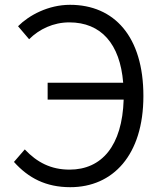

<svg xmlns="http://www.w3.org/2000/svg" viewBox="-20 -765 674 798"><path d="M178 -351H494C488 -159 403 -60 269 -60C192 -60 134 -90 83 -144L38 -92C98 -25 171 13 272 13C449 13 576 -120 576 -366C576 -613 455 -745 271 -745C181 -745 101 -702 55 -656L101 -602C143 -644 202 -672 268 -672C400 -672 479 -583 492 -421H178Z"/></svg>

Font: ChiuKong Gothic CL Normal
Style: Regular
Weight: 350
Designer: Ryoko NISHIZUKA 西塚涼子 (kana, bopomofo & ideographs); Paul D. Hunt (Latin, Greek & Cyrillic); Sandoll Communications 산돌커뮤니
Foundry: Adobe
Version: Version 1.300